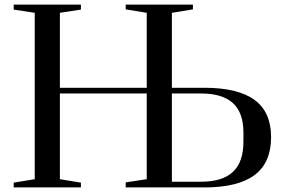

<svg xmlns="http://www.w3.org/2000/svg" viewBox="-20 -820 1240 840"><path d="M40 -21 132 -36V-764L40 -778V-800H334V-778L242 -764V-436H622V-764L530 -779V-800H824V-779L732 -764V-436H874Q1021 -436 1093.5 -383Q1166 -330 1166 -220Q1166 -108 1093.5 -54Q1021 0 874 0H530V-22L622 -36V-411H242V-36L334 -21V0H40ZM860 -25Q953 -25 999 -68Q1045 -111 1045 -200V-240Q1045 -327 999 -369Q953 -411 860 -411H732V-25Z"/></svg>

Font: Prata
Style: Regular
Weight: 400
Designer: Ivan Petrov
Foundry: Cyreal
Version: Version 2.000